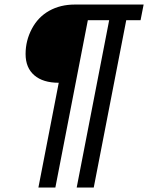

<svg xmlns="http://www.w3.org/2000/svg" viewBox="-20 -679 661 857"><path d="M543.5 -588.9 398.4 158.2H322.3L467.3 -588.9H372.1L227.1 158.2H151.4L242.2 -309.6Q171.9 -309.6 133.1 -343Q94.2 -376.5 94.2 -438Q94.2 -497.6 122.1 -550.3Q149.9 -603 199.7 -630.9Q249.5 -658.7 314 -658.7H621.1L607.4 -588.9Z"/></svg>

Font: Cousine
Style: Bold Italic
Weight: 700
Italic angle: -12°
Monospace: yes
Designer: Steve Matteson
Foundry: Ascender Corporation
Version: Version 1.20